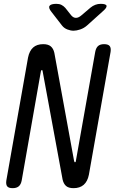

<svg xmlns="http://www.w3.org/2000/svg" viewBox="-20 -970 640 1000"><path d="M126 -670Q133 -705 152.5 -722.5Q172 -740 205 -740Q231 -740 244.5 -728.5Q258 -717 263 -695L366 -131L368 -127Q368 -125 370 -125Q372 -125 373.5 -126.5Q375 -128 375 -131L476 -700Q480 -721 491 -730.5Q502 -740 522 -740Q543 -740 551 -730.5Q559 -721 556 -700L443 -60Q436 -25 416 -7.5Q396 10 363 10Q337 10 324 -1.5Q311 -13 306 -35L202 -599Q202 -602 201 -603.5Q200 -605 198 -605Q196 -605 195 -603.5Q194 -602 193 -599L93 -30Q89 -9 77.5 0.5Q66 10 46 10Q25 10 17.5 0.5Q10 -9 13 -30ZM274 -950Q289 -950 300 -944.5Q311 -939 320 -929L351 -890Q362 -877 375.5 -877Q389 -877 404 -890L451 -930Q463 -940 476.5 -945Q490 -950 504 -950Q533 -950 535 -939.5Q537 -929 513 -909L433 -837Q417 -823 397.5 -816.5Q378 -810 363 -810Q348 -810 331 -816.5Q314 -823 303 -837L248 -908Q231 -929 238 -939.5Q245 -950 274 -950Z"/></svg>

Font: Maple Mono NL Light
Style: Italic
Weight: 300
Italic angle: -10°
Monospace: yes
Designer: subframe7536
Version: Version 7.000